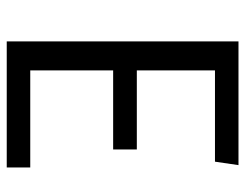

<svg xmlns="http://www.w3.org/2000/svg" viewBox="-99 -629 728 570"><g transform="rotate(90 265.0 -344.0)"><path d="M470.2 -688 460 -618.2H189V-386.2H423.8V-315.9H189V-69.8H477.1V0H103V-688Z"/></g></svg>

Font: Fira Sans Book
Style: Regular
Weight: 350
Designer: Carrois Corporate & Edenspiekermann AG
Foundry: Carrois Corporate GbR & Edenspiekermann AG
Version: Version 4.203;PS 004.203;hotconv 1.0.88;makeotf.lib2.5.64775